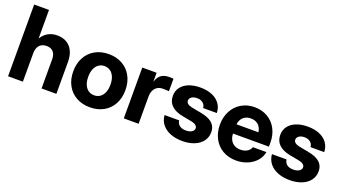

<svg xmlns="http://www.w3.org/2000/svg" viewBox="-57 -1273 3280 1830"><g transform="rotate(20 1583.5 -358.0)"><path d="M200.2 0H49.8V-727.5H200.2V-380.4H173.3Q189.9 -427.1 215.4 -459.5Q240.9 -491.9 277 -509.2Q313 -526.6 359.8 -526.6Q415 -526.6 455.5 -502.6Q496 -478.7 517.9 -433Q539.8 -387.3 539.8 -323.2V0H389.5V-294.5Q389.5 -327.8 378.7 -350.7Q368 -373.5 347.4 -385.3Q326.8 -397.1 297.6 -397.1Q268.2 -397.1 246.3 -385Q224.4 -372.9 212.3 -347.7Q200.2 -322.5 200.2 -284.8Z M617.4 -257.4Q617.4 -337.5 650.5 -398.7Q683.6 -460 743.8 -493.7Q803.9 -527.3 881.8 -527.3Q960.1 -527.3 1020.1 -493.7Q1080.1 -460 1113.2 -398.7Q1146.3 -337.5 1146.3 -257.4Q1146.3 -177.2 1113.2 -116.2Q1080.1 -55.2 1020.1 -21.7Q960.1 11.7 881.8 11.7Q803.6 11.7 743.6 -21.7Q683.6 -55.2 650.5 -116.2Q617.4 -177.2 617.4 -257.4ZM994.3 -257.4Q994.3 -303.4 980.3 -336.9Q966.3 -370.4 940.8 -388.1Q915.3 -405.9 881.8 -405.9Q848.3 -405.9 822.9 -388.1Q797.4 -370.4 783.3 -337Q769.3 -303.6 769.3 -257.4Q769.3 -211.4 783.3 -178.1Q797.4 -144.8 822.8 -127.3Q848.1 -109.8 881.8 -109.8Q915.5 -109.8 940.9 -127.4Q966.3 -145 980.3 -178.3Q994.3 -211.6 994.3 -257.4Z M1223.6 -515.6H1368.9V-427H1370.3Q1384.6 -474.3 1414.7 -496.5Q1444.8 -518.8 1496.1 -518.8Q1516.6 -518.8 1539.5 -517.6V-390.6Q1522.1 -391.4 1509.5 -392.2Q1496.9 -393 1476.4 -393Q1446.3 -393 1423.2 -379.3Q1400.2 -365.6 1387.1 -339.1Q1374 -312.5 1374 -275.2V0H1223.6Z M1577.6 -162.8H1725.9Q1729.7 -130.2 1753.4 -112Q1777.1 -93.8 1817.3 -93.8Q1842.8 -93.8 1861.4 -100.3Q1880.1 -106.8 1890 -118.5Q1899.9 -130.1 1899.9 -145.4Q1899.9 -158 1892.3 -167.6Q1884.7 -177.2 1870.1 -184.1Q1855.6 -190.9 1834.3 -194.8L1743.1 -212Q1667.6 -226.5 1628.5 -264.6Q1589.4 -302.6 1589.4 -362.6Q1589.4 -411.9 1616.3 -448.9Q1643.2 -485.8 1693.4 -506.2Q1743.7 -526.5 1811.2 -526.5Q1879 -526.5 1930 -505.2Q1981.1 -483.9 2009.5 -444.2Q2037.9 -404.6 2039.4 -351.1H1900.3Q1899.8 -370.8 1888.9 -386.7Q1878 -402.6 1859.1 -411.6Q1840.1 -420.6 1815.9 -420.6Q1792.5 -420.6 1775.1 -413.8Q1757.7 -406.9 1748.4 -395.3Q1739.2 -383.7 1739.2 -369Q1739.2 -350.4 1754.9 -338Q1770.7 -325.7 1799.9 -319.6L1899.3 -300.7Q1951.6 -290.4 1985.4 -271.9Q2019.1 -253.3 2035.7 -225.5Q2052.2 -197.7 2052.2 -159.7Q2052.2 -108.4 2022.9 -69.3Q1993.7 -30.2 1940.9 -8.8Q1888.2 12.6 1819.8 12.6Q1751.8 12.6 1698.5 -8.4Q1645.2 -29.5 1613.6 -68.9Q1581.9 -108.4 1577.6 -162.8Z M2104.7 -257.4Q2104.7 -335.4 2137.3 -396.7Q2169.8 -458.1 2228 -492.7Q2286.2 -527.3 2360.1 -527.3Q2435.3 -527.3 2493.4 -493.5Q2551.5 -459.6 2583.6 -399Q2615.8 -338.5 2615.8 -260.6V-220.1H2156.8V-314.3H2543.9L2475.8 -292.9Q2475.8 -329.7 2462.1 -357.1Q2448.4 -384.6 2423.1 -399.2Q2397.8 -413.9 2363.3 -413.9Q2329 -413.9 2303.8 -399.2Q2278.5 -384.6 2264.8 -357.1Q2251.2 -329.7 2251.2 -292.9V-227Q2251.2 -188.5 2265.1 -159.8Q2279 -131.1 2305.7 -115.4Q2332.4 -99.8 2369.4 -99.8Q2396 -99.8 2417.5 -107.5Q2439 -115.2 2453.4 -129.4Q2467.9 -143.7 2474.2 -162.8H2611.1Q2601.7 -111.9 2567.1 -72.3Q2532.5 -32.6 2479.8 -10.4Q2427.1 11.7 2364.7 11.7Q2287.6 11.7 2228.5 -22.7Q2169.4 -57.1 2137.1 -118.2Q2104.7 -179.3 2104.7 -257.4Z M2667 -162.8H2815.2Q2819 -130.2 2842.8 -112Q2866.5 -93.8 2906.6 -93.8Q2932.1 -93.8 2950.8 -100.3Q2969.4 -106.8 2979.3 -118.5Q2989.3 -130.1 2989.3 -145.4Q2989.3 -158 2981.6 -167.6Q2974 -177.2 2959.5 -184.1Q2944.9 -190.9 2923.6 -194.8L2832.4 -212Q2756.9 -226.5 2717.8 -264.6Q2678.7 -302.6 2678.7 -362.6Q2678.7 -411.9 2705.6 -448.9Q2732.5 -485.8 2782.8 -506.2Q2833 -526.5 2900.6 -526.5Q2968.4 -526.5 3019.4 -505.2Q3070.4 -483.9 3098.8 -444.2Q3127.2 -404.6 3128.7 -351.1H2989.6Q2989.2 -370.8 2978.3 -386.7Q2967.4 -402.6 2948.4 -411.6Q2929.5 -420.6 2905.3 -420.6Q2881.8 -420.6 2864.5 -413.8Q2847.1 -406.9 2837.8 -395.3Q2828.5 -383.7 2828.5 -369Q2828.5 -350.4 2844.3 -338Q2860.1 -325.7 2889.3 -319.6L2988.7 -300.7Q3040.9 -290.4 3074.7 -271.9Q3108.5 -253.3 3125 -225.5Q3141.6 -197.7 3141.6 -159.7Q3141.6 -108.4 3112.3 -69.3Q3083 -30.2 3030.3 -8.8Q2977.5 12.6 2909.2 12.6Q2841.1 12.6 2787.8 -8.4Q2734.6 -29.5 2702.9 -68.9Q2671.3 -108.4 2667 -162.8Z"/></g></svg>

Font: Intratopia Thin
Style: Regular
Weight: 100
Designer: Rasmus Andersson
Foundry: rsms
Version: Version 3.000;Glyphs 3.2.3 (3260)